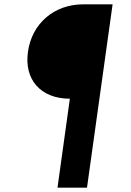

<svg xmlns="http://www.w3.org/2000/svg" viewBox="-20 -765 604 885"><path d="M302 -310 245 100H381L499 -745H363C229 -745 127 -656 109 -527C90 -398 168 -310 302 -310Z"/></svg>

Font: Mluvka Bold
Style: Italic
Weight: 700
Italic angle: -8°
Designer: Modified by Jiří Krblich, Original typeface by Gumpita Rahayu
Foundry: Gumpita Rahayu & Jiří Krblich
Version: Version 2.000;Glyphs 3.1.1 (3134)